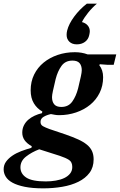

<svg xmlns="http://www.w3.org/2000/svg" viewBox="-96 -820 657 1052"><path d="M141 212Q81 212 39.5 203.5Q-2 195 -27.5 181Q-53 167 -64.5 148Q-76 129 -76 108Q-76 84 -63 66Q-50 48 -29 33.5Q-8 19 19.5 8.5Q47 -2 76 -10L78 -19Q26 -47 26 -93Q26 -115 35 -133Q44 -151 59 -164Q74 -177 93.5 -186Q113 -195 134 -200L136 -209Q107 -225 89.5 -254Q72 -283 72 -325Q72 -373 91 -411.5Q110 -450 143 -477Q176 -504 220 -519Q264 -534 314 -534Q352 -534 384 -522H541L527 -465H492L451 -468L448 -463Q469 -436 469 -397Q469 -350 450 -311.5Q431 -273 398 -246Q365 -219 321 -204Q277 -189 228 -189Q215 -189 204.5 -191Q194 -193 183 -195Q160 -190 143 -180Q126 -170 126 -152Q126 -136 139.5 -128.5Q153 -121 175 -113L264 -83Q304 -69 332.5 -56Q361 -43 380 -27.5Q399 -12 408 7.5Q417 27 417 53Q417 97 394.5 127Q372 157 333.5 176Q295 195 245 203.5Q195 212 141 212ZM240 -234Q279 -234 300 -263.5Q321 -293 332 -336Q342 -378 347 -401Q352 -424 352 -435Q352 -460 340 -474Q328 -488 301 -488Q262 -488 241 -459Q220 -430 209 -387Q199 -345 194 -322Q189 -299 189 -288Q189 -263 201 -248.5Q213 -234 240 -234ZM155 174Q183 174 209.5 169.5Q236 165 256 155.5Q276 146 288 131Q300 116 300 95Q300 68 282.5 56.5Q265 45 232 34L119 -2Q77 14 46.5 38Q16 62 16 97Q16 132 48 153Q80 174 155 174ZM325 -577Q299 -577 284 -591.5Q269 -606 269 -629Q269 -641 272 -653Q281 -689 310.5 -729Q340 -769 380 -800H435Q409 -778 386.5 -750Q364 -722 353 -699Q373 -694 384.5 -680.5Q396 -667 396 -649Q396 -641 393 -628Q388 -604 369.5 -590.5Q351 -577 325 -577Z"/></svg>

Font: IBM Plex Serif SmBld
Style: Italic
Weight: 600
Italic angle: -14°
Designer: Mike Abbink, Paul van der Laan, Pieter van Rosmalen
Foundry: Bold Monday
Version: Version 3.001